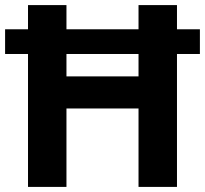

<svg xmlns="http://www.w3.org/2000/svg" viewBox="-20 -734 805 754"><path d="M90 0V-522H0V-619H90V-714H241V-619H524V-714H675V-619H765V-522H675V0H524V-308H241V0ZM241 -434H524V-522H241Z"/></svg>

Font: Noto Sans Gurmukhi UI
Style: Bold
Weight: 700
Designer: Jelle Bosma - Monotype Design Team
Foundry: Monotype Imaging Inc.
Version: Version 2.004; ttfautohint (v1.8.4.7-5d5b)